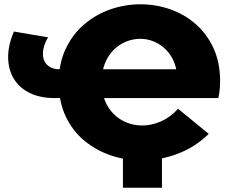

<svg xmlns="http://www.w3.org/2000/svg" viewBox="-20 -734 1073 895"><path d="M640 14Q566 14 497 -9.5Q428 -33 373 -78.5Q318 -124 286 -192Q254 -260 254 -349Q254 -438 286 -506Q318 -574 372.5 -620.5Q427 -667 495 -690.5Q563 -714 635 -714Q706 -714 772.5 -691Q839 -668 891.5 -622.5Q944 -577 975 -510Q1006 -443 1006 -355Q1006 -336 1004 -316Q1002 -296 998 -277H233Q167 -277 119 -300.5Q71 -324 45 -366Q19 -408 18 -465Q17 -522 45 -587L204 -560Q188 -533 182.5 -506.5Q177 -480 183.5 -458.5Q190 -437 209 -424Q228 -411 259 -411H849L806 -350Q808 -399 794.5 -436.5Q781 -474 756 -500Q731 -526 699.5 -539.5Q668 -553 634 -553Q599 -553 566.5 -539.5Q534 -526 508.5 -500Q483 -474 468.5 -437Q454 -400 454 -351Q454 -303 469 -265.5Q484 -228 510.5 -202Q537 -176 571 -162.5Q605 -149 643 -149Q686 -149 730 -168Q774 -187 810 -227L953 -110Q890 -48 807.5 -17Q725 14 640 14ZM735 -35V141H553V-35Z"/></svg>

Font: MOST Montserrat ExtraBold
Style: Regular
Weight: 800
Designer: Julieta Ulanovsky
Foundry: Julieta Ulanovsky
Version: Version 8.000;March 11, 2024;FontCreator 15.0.0.2926 64-bit